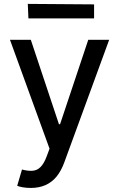

<svg xmlns="http://www.w3.org/2000/svg" viewBox="-20 -747 603 972"><path d="M135.7 204.5C191.4 204.5 234.7 185.4 266.3 147C282 127.5 295.1 103.7 305.4 75.3L532.7 -545.5H426.8L284.1 -118.3H278.4L136 -545.5H30.5L230.8 5.7L216.6 44C197.8 94.8 174.7 115.4 144.2 117.5C128.9 118.6 111.2 116.5 91.3 111.2L67.1 193.5C78.5 198.9 104.8 204.5 135.7 204.5ZM120.7 -727.3 123.9 -653.8H456.3V-724.8Z"/></svg>

Font: Inter 465
Style: Regular
Weight: 400
Designer: Rasmus Andersson
Foundry: rsms
Version: Version 3.019;Glyphs 3.1.2 (3151)